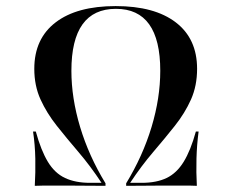

<svg xmlns="http://www.w3.org/2000/svg" viewBox="-20 -602 748 622"><path d="M92.7 0Q95.2 -42.7 94.4 -87.9Q93.5 -133.1 87.1 -175.8H96Q112.9 -114.5 135.1 -77.8Q157.3 -41.1 190.7 -25.4Q224.2 -9.7 271.8 -9.7H308.9Q272.6 -64.5 234.7 -108.9Q196.8 -153.2 164.1 -194.4Q131.5 -235.5 111.3 -279.8Q91.1 -324.2 91.1 -379Q91.1 -476.6 160.1 -529.4Q229 -582.3 354.8 -582.3Q480.6 -582.3 549.6 -529.4Q618.5 -476.6 618.5 -379Q618.5 -324.2 598.8 -279.8Q579 -235.5 546.4 -194.4Q513.7 -153.2 475.8 -108.9Q437.9 -64.5 401.6 -9.7H438.7Q487.1 -9.7 519.8 -25.4Q552.4 -41.1 575 -77.8Q597.6 -114.5 614.5 -175.8H623.4Q617.7 -133.1 616.5 -88.3Q615.3 -43.5 617.7 0Q607.3 -0.8 593.1 -0.8Q579 -0.8 558.9 -0.8Q538.7 -0.8 508.1 -0.8Q482.3 -0.8 452 -0.4Q421.8 0 388.7 0V-8.1Q442.7 -96.8 471 -190.7Q499.2 -284.7 499.2 -372.6Q499.2 -573.4 355.6 -573.4Q211.3 -573.4 211.3 -372.6Q211.3 -284.7 239.5 -190.7Q267.7 -96.8 321.8 -8.1V0Q285.5 0 255.6 -0.4Q225.8 -0.8 196.8 -0.8Q172.6 -0.8 154.8 -0.8Q137.1 -0.8 122.6 -0.8Q108.1 -0.8 92.7 0Z"/></svg>

Font: Playfair 144pt
Style: Bold Italic
Weight: 700
Italic angle: -15.6°
Designer: Claus Eggers Sørensen
Foundry: Claus Eggers Sørensen
Version: Version 2.203